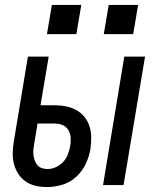

<svg xmlns="http://www.w3.org/2000/svg" viewBox="-20 -749 640 777"><path d="M397 0 483 -520H567L480 0ZM171 8H170Q147 8 124.5 3Q102 -2 84 -14.5Q66 -27 54 -45.5Q42 -64 36.5 -85.5Q31 -107 31.5 -130.5Q32 -154 36 -177L93 -520H177L144 -323H202Q225 -323 247.5 -318.5Q270 -314 289 -303.5Q308 -293 322 -275.5Q336 -258 342.5 -237Q349 -216 349 -193Q349 -170 346 -146Q341 -116 327 -86Q313 -56 288.5 -33.5Q264 -11 232.5 -1.5Q201 8 171 8ZM172 -65Q189 -65 206 -72.5Q223 -80 235.5 -93.5Q248 -107 254.5 -124Q261 -141 264 -158Q267 -175 266 -191.5Q265 -208 257 -222Q249 -236 234 -242.5Q219 -249 202 -249H132L118 -165Q116 -154 115 -142.5Q114 -131 115.5 -120Q117 -109 121 -98.5Q125 -88 132 -80Q139 -72 150 -68.5Q161 -65 172 -65ZM400 -611 420 -729H539L519 -611ZM170 -611 190 -729H309L289 -611Z"/></svg>

Font: Iosevka SS04 Extended
Style: Italic
Weight: 400
Width: 7
Italic angle: -9°
Monospace: yes
Designer: Belleve Invis
Foundry: Belleve Invis
Version: Version 19.0.0; ttfautohint (v1.8.4)